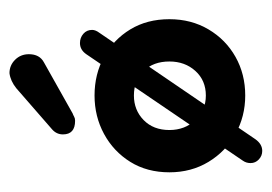

<svg xmlns="http://www.w3.org/2000/svg" viewBox="-102 -412 560 395"><g transform="rotate(-90 177.5 -215.0)"><path d="M178 10Q135 10 99 -10Q63 -30 41.5 -65.5Q20 -101 20 -146Q20 -192 41.5 -226.5Q63 -261 99 -280.5Q135 -300 178 -300Q222 -300 257.5 -280.5Q293 -261 314 -226.5Q335 -192 335 -146Q335 -101 314 -65.5Q293 -30 257.5 -10Q222 10 178 10ZM178 -71Q209 -71 228.5 -92.5Q248 -114 248 -146Q248 -179 228.5 -199Q209 -219 178 -219Q148 -219 127.5 -199Q107 -179 107 -146Q107 -114 127.5 -92.5Q148 -71 178 -71ZM44 5 263 -317Q272 -330 286 -330Q297 -330 305 -323Q313 -316 313 -305Q313 -298 307 -290L88 31Q78 45 64 45Q54 45 46.5 38Q39 31 39 21Q39 12 44 5ZM108 -387 193 -461Q208 -473 224 -475Q240 -475 251.5 -463.5Q263 -452 263 -435Q263 -413 246 -404L141 -345Q138 -344 134.5 -342Q131 -340 126 -340Q98 -340 98 -365Q98 -378 108 -387Z"/></g></svg>

Font: Dongle
Style: Bold
Weight: 700
Designer: Yanghee Ryu
Foundry: Yanghee Ryu
Version: Version 2.000